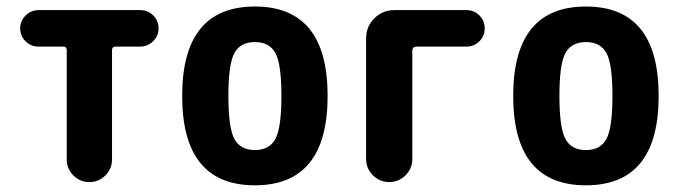

<svg xmlns="http://www.w3.org/2000/svg" viewBox="-20 -550 2040 580"><path d="M403.3 -519.5Q426.8 -519.5 442.9 -503.4Q459 -487.3 459 -464.4Q459 -441.4 442.4 -425.3Q425.8 -409.2 403.3 -409.2H329.1Q318.4 -409.2 318.4 -398.4V-68.4Q318.4 -40 298.3 -20Q278.3 0 250 0Q221.7 0 201.7 -20Q181.6 -40 181.6 -68.4V-398.4Q181.6 -409.2 170.9 -409.2H96.7Q73.2 -409.2 57.1 -425.3Q41 -441.4 41 -464.4Q41 -487.3 57.6 -503.4Q74.2 -519.5 96.7 -519.5Z M688 -130.4Q706.1 -96.7 750 -96.7Q793.9 -96.7 812 -130.4Q830.1 -164.1 830.1 -260.3Q830.1 -356.4 812 -389.6Q793.9 -422.9 750 -422.9Q706.1 -422.9 688 -389.6Q669.9 -356.4 669.9 -260.3Q669.9 -164.1 688 -130.4ZM530.3 -260.3Q530.3 -530.3 750 -530.3Q969.7 -530.3 969.7 -260.3Q969.7 9.8 750 9.8Q530.3 9.8 530.3 -260.3Z M1388.7 -519.5Q1412.1 -519.5 1428.2 -503.4Q1444.3 -487.3 1444.3 -464.4Q1444.3 -441.4 1428.2 -425.3Q1412.1 -409.2 1388.7 -409.2H1238.3Q1226.6 -409.2 1225.6 -398.4V-70.3Q1225.6 -41 1205.1 -20.5Q1184.6 0 1155.8 0Q1127 0 1106.4 -20.5Q1085.9 -41 1085.9 -70.3V-434.6Q1085.9 -469.7 1110.8 -494.6Q1135.7 -519.5 1170.9 -519.5Z M1688 -130.4Q1706.1 -96.7 1750 -96.7Q1793.9 -96.7 1812 -130.4Q1830.1 -164.1 1830.1 -260.3Q1830.1 -356.4 1812 -389.6Q1793.9 -422.9 1750 -422.9Q1706.1 -422.9 1688 -389.6Q1669.9 -356.4 1669.9 -260.3Q1669.9 -164.1 1688 -130.4ZM1530.3 -260.3Q1530.3 -530.3 1750 -530.3Q1969.7 -530.3 1969.7 -260.3Q1969.7 9.8 1750 9.8Q1530.3 9.8 1530.3 -260.3Z"/></svg>

Font: Rounded-X Mgen+ 2m bold
Style: Bold
Weight: 700
Designer: [Source Han Sans]
Ryoko NISHIZUKA  (kana & ideographs); Paul D. Hunt (Latin, Greek & Cyrillic); Wenlong ZHANG  (bopomofo
Version: Version 1.059.20150602